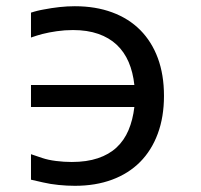

<svg xmlns="http://www.w3.org/2000/svg" viewBox="-20 -580 642 614"><path d="M219.7 14.2Q194.3 14.2 167.5 11.5Q140.6 8.8 117.7 3.4L79.1 -5.4V-86.9L115.2 -74.7Q133.8 -68.4 159.2 -65.2Q184.6 -62 209.5 -62Q257.3 -62 293 -74Q328.6 -85.9 352.8 -108.4Q377 -130.9 390.9 -163.6Q404.8 -196.3 409.7 -237.8H79.1V-308.1H409.7Q405.3 -349.1 391.4 -381.6Q377.4 -414.1 353.3 -436.8Q329.1 -459.5 294.2 -471.7Q259.3 -483.9 213.4 -483.9Q187 -483.9 161.6 -480.2Q136.2 -476.6 115.2 -471.2Q107.9 -469.2 98.1 -466.3Q88.4 -463.4 79.1 -460V-539.6Q85.4 -541.5 90.3 -543Q95.2 -544.4 99.4 -545.4Q103.5 -546.4 107.9 -547.4Q112.3 -548.3 117.7 -549.3Q145.5 -554.7 170.4 -557.4Q195.3 -560.1 219.2 -560.1Q285.6 -560.1 338.6 -540.5Q391.6 -521 428.5 -483.9Q465.3 -446.8 484.9 -393.8Q504.4 -340.8 504.4 -273.4Q504.4 -206.1 484.6 -152.6Q464.8 -99.1 428 -62Q391.1 -24.9 338.4 -5.4Q285.6 14.2 219.7 14.2Z"/></svg>

Font: Hack
Style: Regular
Weight: 400
Monospace: yes
Designer: Christopher Simpkins
Foundry: Christopher Simpkins
Version: Version 2.019; ttfautohint (v1.4.1) -l 4 -r 80 -G 350 -x 0 -